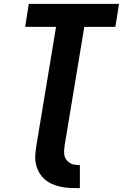

<svg xmlns="http://www.w3.org/2000/svg" viewBox="-20 -755 640 1000"><path d="M396 225H395Q371 225 346 224Q321 223 297 218Q273 213 251.5 203.5Q230 194 212.5 178.5Q195 163 183.5 142.5Q172 122 167 98.5Q162 75 164 50Q166 25 170 0L272 -615H111L130 -735H600L581 -615H419L317 0Q315 14 314 28Q313 42 315.5 54.5Q318 67 326 77.5Q334 88 344.5 94.5Q355 101 369 103Q383 105 396 105Z"/></svg>

Font: Iosevka Curly Heavy Extended
Style: Italic
Weight: 900
Width: 7
Italic angle: -9°
Monospace: yes
Designer: Belleve Invis
Foundry: Belleve Invis
Version: Version 11.1.0; ttfautohint (v1.8.3)